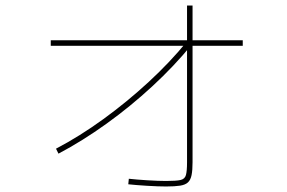

<svg xmlns="http://www.w3.org/2000/svg" viewBox="-20 -656 1040 696"><path d="M183 -117Q269 -162 355 -224.5Q441 -287 519 -359Q597 -431 658 -506L674 -493Q612 -417 532.5 -343.5Q453 -270 366 -207.5Q279 -145 192 -99ZM582 20Q554 20 513 17.5Q472 15 445 12L447 -8Q474 -5 514 -2.5Q554 0 582 0Q619 0 634.5 -3.5Q650 -7 654 -21.5Q658 -36 658 -68V-636H678V-68Q678 -39 674.5 -21.5Q671 -4 661.5 5Q652 14 633 17Q614 20 582 20ZM164 -490V-510H860V-490Z"/></svg>

Font: M PLUS 1 Thin
Style: Regular
Weight: 100
Designer: Coji Morishita
Foundry: UNDERFOREST DESIGN
Version: Version 1.001